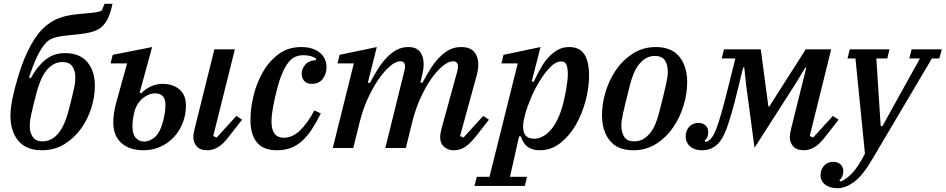

<svg xmlns="http://www.w3.org/2000/svg" viewBox="-20 -780 4984 1012"><path d="M200 12Q118 12 76.5 -38Q35 -88 35 -172Q35 -194 39.5 -226Q44 -258 57 -310Q88 -431 125 -508Q162 -585 204 -627Q225 -648 246.5 -662Q268 -676 292 -685Q316 -694 344 -699Q372 -704 406 -707Q437 -710 455.5 -711.5Q474 -713 485.5 -715Q497 -717 503.5 -719Q510 -721 516 -724L531 -760H573Q562 -711 550 -685.5Q538 -660 520 -642Q511 -633 499 -626Q487 -619 470 -613.5Q453 -608 428.5 -604Q404 -600 370 -597Q337 -594 314 -591Q291 -588 274.5 -583.5Q258 -579 245.5 -572.5Q233 -566 223 -555Q199 -530 177 -485Q155 -440 133 -371L142 -368Q177 -431 220 -465.5Q263 -500 323 -500Q400 -500 440 -453Q480 -406 480 -327Q480 -272 461.5 -212Q443 -152 407.5 -102.5Q372 -53 320 -20.5Q268 12 200 12ZM205 -35Q230 -35 251 -46.5Q272 -58 288.5 -78.5Q305 -99 317.5 -127Q330 -155 339 -188Q352 -237 359.5 -268Q367 -299 371 -318.5Q375 -338 376 -350Q377 -362 377 -374Q377 -406 361.5 -429.5Q346 -453 309 -453Q284 -453 263 -441.5Q242 -430 225.5 -409.5Q209 -389 196.5 -361Q184 -333 175 -300Q162 -251 154.5 -220Q147 -189 143 -169.5Q139 -150 138 -138Q137 -126 137 -114Q137 -82 152.5 -58.5Q168 -35 205 -35Z M737 12Q662 12 619.5 -26.5Q577 -65 577 -135Q577 -157 581 -185Q585 -213 595 -248L650 -446H563L574 -491L782 -532L716 -292L724 -288Q774 -338 838 -338Q891 -338 925.5 -309Q960 -280 960 -223Q960 -176 943.5 -133.5Q927 -91 898 -59Q869 -27 827.5 -7.5Q786 12 737 12ZM1074 12Q1034 12 1016.5 -9Q999 -30 999 -56Q999 -67 1001.5 -81Q1004 -95 1007 -106L1110 -520H1218L1104 -63L1122 -55L1226 -169L1256 -149L1191 -66Q1156 -19 1128 -3.5Q1100 12 1074 12ZM741 -34Q770 -34 797.5 -58.5Q825 -83 841 -146Q847 -172 849.5 -191Q852 -210 852 -229Q852 -259 837.5 -273.5Q823 -288 798 -288Q780 -288 762.5 -280.5Q745 -273 730 -260Q715 -247 704 -228.5Q693 -210 688 -189Q683 -168 680.5 -149.5Q678 -131 678 -116Q678 -74 695 -54Q712 -34 741 -34Z M1440 12Q1368 12 1334 -29.5Q1300 -71 1300 -149Q1300 -207 1316 -274Q1332 -341 1364.5 -398.5Q1397 -456 1447.5 -494Q1498 -532 1567 -532Q1630 -532 1665.5 -502.5Q1701 -473 1701 -426Q1701 -390 1681 -364Q1661 -338 1624 -338Q1596 -338 1583 -354Q1570 -370 1570 -392Q1570 -415 1588 -438Q1606 -461 1645 -463V-472Q1620 -489 1579 -489Q1557 -489 1537.5 -481Q1518 -473 1501 -452Q1484 -431 1468 -394.5Q1452 -358 1438 -301Q1427 -259 1419 -215Q1411 -171 1411 -139Q1411 -54 1476 -54Q1521 -54 1560.5 -91.5Q1600 -129 1637 -198L1671 -182Q1647 -134 1623 -97.5Q1599 -61 1571.5 -36.5Q1544 -12 1512 0Q1480 12 1440 12Z M2374 12Q2354 12 2340 6Q2326 0 2317 -9.5Q2308 -19 2304 -31Q2300 -43 2300 -56Q2300 -67 2302.5 -80.5Q2305 -94 2308 -105L2391 -407Q2394 -419 2394 -429Q2394 -457 2368 -457Q2343 -457 2312.5 -431.5Q2282 -406 2252 -363Q2222 -320 2196 -262.5Q2170 -205 2154 -141L2119 0H2011L2111 -405Q2115 -420 2115 -429Q2115 -457 2090 -457Q2066 -457 2036 -431.5Q2006 -406 1976 -363Q1946 -320 1919.5 -262.5Q1893 -205 1877 -141L1842 0H1734L1845 -446H1759L1770 -491L1966 -532L1919 -345L1929 -342Q1949 -379 1970 -413Q1991 -447 2015.5 -473.5Q2040 -500 2068.5 -516Q2097 -532 2132 -532Q2174 -532 2193.5 -507.5Q2213 -483 2213 -441Q2213 -418 2207 -393L2196 -346L2206 -343Q2226 -380 2247 -414Q2268 -448 2292.5 -474Q2317 -500 2345.5 -516Q2374 -532 2410 -532Q2458 -532 2479.5 -506.5Q2501 -481 2501 -440Q2501 -425 2498.5 -409.5Q2496 -394 2491 -377L2405 -63L2423 -55L2527 -169L2557 -149L2492 -66Q2457 -21 2430 -4.5Q2403 12 2374 12Z M2493 152H2560L2709 -446H2623L2634 -491L2829 -532L2783 -352L2793 -349Q2811 -387 2830 -420.5Q2849 -454 2871.5 -478.5Q2894 -503 2920.5 -517.5Q2947 -532 2980 -532Q3036 -532 3060.5 -493Q3085 -454 3085 -382Q3085 -320 3067 -250.5Q3049 -181 3015.5 -122.5Q2982 -64 2933.5 -26Q2885 12 2825 12Q2746 12 2726 -61H2716L2668 152H2758L2746 200H2481ZM2795 -49Q2841 -49 2881.5 -93.5Q2922 -138 2947 -229Q2951 -246 2956 -267.5Q2961 -289 2964.5 -311Q2968 -333 2970.5 -353Q2973 -373 2973 -388Q2973 -420 2966 -438Q2959 -456 2938 -456Q2909 -456 2879.5 -425.5Q2850 -395 2823.5 -351.5Q2797 -308 2777 -260Q2757 -212 2748 -177L2743 -157Q2731 -109 2743 -79Q2755 -49 2795 -49Z M3323 -35Q3349 -35 3369.5 -46.5Q3390 -58 3406.5 -78.5Q3423 -99 3434.5 -126.5Q3446 -154 3454 -186Q3468 -241 3477 -277.5Q3486 -314 3491 -337.5Q3496 -361 3498 -375Q3500 -389 3500 -400Q3500 -437 3485 -461Q3470 -485 3432 -485Q3406 -485 3385.5 -473.5Q3365 -462 3348.5 -441.5Q3332 -421 3320.5 -393.5Q3309 -366 3301 -334Q3287 -279 3278 -242.5Q3269 -206 3264 -182.5Q3259 -159 3257 -144.5Q3255 -130 3255 -120Q3255 -83 3270 -59Q3285 -35 3323 -35ZM3318 12Q3236 12 3194.5 -38.5Q3153 -89 3153 -175Q3153 -233 3172 -296Q3191 -359 3227 -411.5Q3263 -464 3316 -498Q3369 -532 3437 -532Q3519 -532 3560.5 -481.5Q3602 -431 3602 -345Q3602 -287 3583 -224Q3564 -161 3528 -108.5Q3492 -56 3439 -22Q3386 12 3318 12Z M3679 12Q3641 12 3617.5 -8.5Q3594 -29 3594 -61Q3594 -90 3612 -111Q3630 -132 3661 -132Q3685 -132 3699 -118.5Q3713 -105 3713 -83Q3713 -53 3693 -38L3700 -32Q3712 -34 3725 -47Q3733 -55 3741 -69Q3749 -83 3759 -110.5Q3769 -138 3782 -183Q3795 -228 3813 -300L3856 -472H3784L3796 -520H3990L4030 -219H4035L4227 -520H4361L4248 -63L4266 -55L4370 -169L4400 -149L4335 -66Q4300 -19 4272 -3.5Q4244 12 4218 12Q4178 12 4160.5 -9Q4143 -30 4143 -56Q4143 -67 4145.5 -81Q4148 -95 4151 -106L4230 -424H4225L4172 -337L3957 -1L3912 -338L3903 -424H3897L3869 -310Q3851 -235 3836.5 -185Q3822 -135 3810 -103Q3798 -71 3787 -52.5Q3776 -34 3763 -21Q3730 12 3679 12Z M4395 212Q4354 212 4329.5 193Q4305 174 4305 143Q4305 115 4323 94Q4341 73 4372 73Q4397 73 4411 87Q4425 101 4425 123Q4425 137 4419 150.5Q4413 164 4404 171L4411 177Q4444 163 4474.5 129.5Q4505 96 4539 30L4489 -472H4447L4459 -520H4668L4657 -472H4599L4622 -115H4631L4829 -472H4773L4785 -520H4944L4931 -472H4892L4573 67Q4525 148 4480 180Q4435 212 4395 212Z"/></svg>

Font: IBM Plex Serif Medium
Style: Italic
Weight: 500
Italic angle: -14°
Designer: Mike Abbink, Paul van der Laan, Pieter van Rosmalen
Foundry: Bold Monday
Version: Version 2.5